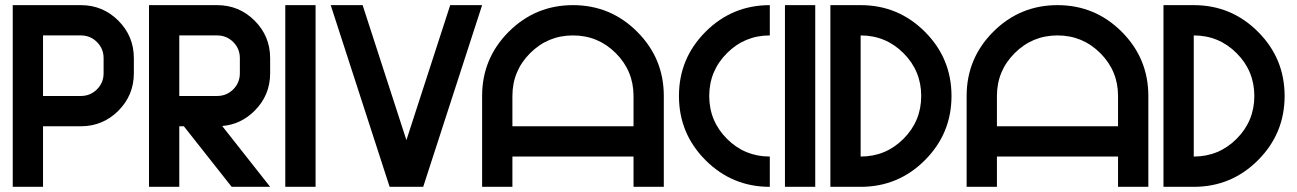

<svg xmlns="http://www.w3.org/2000/svg" viewBox="-20 -723 5020 743"><path d="M293 -703.1Q377.9 -703.1 438 -643.1Q498 -583 498 -498V-439.5Q498 -354.5 438 -294.4Q377.9 -234.4 293 -234.4H146.5V0H29.3V-703.1ZM380.9 -498Q380.9 -534.7 355.2 -560.3Q329.6 -585.9 293 -585.9H146.5V-351.6H293Q329.6 -351.6 355.2 -377.2Q380.9 -402.8 380.9 -439.5Z M820.3 -703.1Q905.3 -703.1 965.3 -643.1Q1025.4 -583 1025.4 -498V-439.5Q1025.4 -354.5 965.3 -294.4Q912.1 -241.2 839.8 -235.4L1025.4 0H876.5L691.4 -234.4H673.8V0H556.6V-703.1ZM908.2 -498Q908.2 -534.7 882.6 -560.3Q856.9 -585.9 820.3 -585.9H673.8V-351.6H820.3Q856.9 -351.6 882.6 -377.2Q908.2 -402.8 908.2 -439.5Z M1201.2 0H1084V-703.1H1201.2Z M1487.8 0 1259.8 -703.1H1383.3L1552.7 -180.7L1722.2 -703.1H1845.7L1617.7 0Z M1845.7 -351.6Q1845.7 -497.1 1948.7 -600.1Q2051.8 -703.1 2197.3 -703.1Q2342.8 -703.1 2445.8 -600.1Q2548.8 -497.1 2548.8 -351.6V0H2431.6V-117.2H1962.9V0H1845.7ZM2431.6 -234.4V-351.6Q2431.6 -448.7 2363 -517.3Q2294.4 -585.9 2197.3 -585.9Q2100.1 -585.9 2031.5 -517.3Q1962.9 -448.7 1962.9 -351.6V-234.4Z M2959 -117.2V0Q2813.5 0 2710.4 -103Q2607.4 -206.1 2607.4 -351.6Q2607.4 -497.1 2710.4 -600.1Q2813.5 -703.1 2959 -703.1V-585.9Q2861.8 -585.9 2793.2 -517.3Q2724.6 -448.7 2724.6 -351.6Q2724.6 -254.4 2793.2 -185.8Q2861.8 -117.2 2959 -117.2Z M3134.8 0H3017.6V-703.1H3134.8Z M3310.5 -703.1Q3456.1 -703.1 3559.1 -600.1Q3662.1 -497.1 3662.1 -351.6Q3662.1 -206.1 3559.1 -103Q3456.1 0 3310.5 0H3193.4V-703.1ZM3310.5 -117.2Q3407.7 -117.2 3476.3 -185.8Q3544.9 -254.4 3544.9 -351.6Q3544.9 -448.7 3476.3 -517.3Q3407.7 -585.9 3310.5 -585.9Z M3720.7 -351.6Q3720.7 -497.1 3823.7 -600.1Q3926.8 -703.1 4072.3 -703.1Q4217.8 -703.1 4320.8 -600.1Q4423.8 -497.1 4423.8 -351.6V0H4306.6V-117.2H3837.9V0H3720.7ZM4306.6 -234.4V-351.6Q4306.6 -448.7 4238 -517.3Q4169.4 -585.9 4072.3 -585.9Q3975.1 -585.9 3906.5 -517.3Q3837.9 -448.7 3837.9 -351.6V-234.4Z M4599.6 -703.1Q4745.1 -703.1 4848.1 -600.1Q4951.2 -497.1 4951.2 -351.6Q4951.2 -206.1 4848.1 -103Q4745.1 0 4599.6 0H4482.4V-703.1ZM4599.6 -117.2Q4696.8 -117.2 4765.4 -185.8Q4834 -254.4 4834 -351.6Q4834 -448.7 4765.4 -517.3Q4696.8 -585.9 4599.6 -585.9Z"/></svg>

Font: Gerhaus
Style: Regular
Weight: 400
Designer: GGBotNet
Foundry: GGBotNet
Version: 1.01